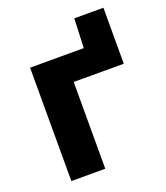

<svg xmlns="http://www.w3.org/2000/svg" viewBox="-120 -711 686 794"><g transform="rotate(-20 223.5 -314.0)"><path d="M57.7 0Q57.7 -53.7 57.7 -103.8Q57.7 -154 57.7 -216V-266Q57.7 -315.5 57.7 -354.8Q57.7 -394 57.7 -428.7Q57.7 -463.3 57.7 -499H320.4L293.1 -476.5L299.2 -628.2H427.4Q427.4 -598.2 427.4 -567.8Q427.4 -537.4 427.4 -507.4Q427.4 -476.3 427.4 -444.7Q427.4 -413.1 427.4 -381.8Q382.3 -381.8 335.7 -381.8Q289.1 -381.8 245.2 -381.8H124.9L207 -475.3Q207 -442.5 207 -411.7Q207 -380.9 207 -346.1Q207 -311.2 207 -266V-216Q207 -154 207 -103.8Q207 -53.7 207 0Z"/></g></svg>

Font: Commissioner Thin
Style: Regular
Weight: 100
Designer: Kostas Bartsokas
Foundry: Kostas Bartsokas
Version: Version 1.001;gftools[0.9.23]